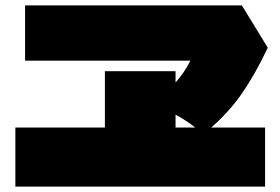

<svg xmlns="http://www.w3.org/2000/svg" viewBox="-20 -740 1040 712"><path d="M973 -563Q926 -464 877.5 -394Q829 -324 763 -267H963V-48H37V-267H369V-476H631V-434Q664 -471 686 -515H73V-720H877ZM631 -267H704Q673 -292 631 -315Z"/></svg>

Font: Mantou Sans
Style: Regular
Weight: 400
Designer: Mant0u / artakana
Foundry: Mant0u / artakana
Version: Version 1.001;October 22, 2023;FontCreator 14.0.0.2901 64-bi